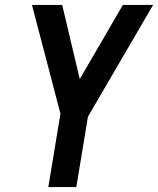

<svg xmlns="http://www.w3.org/2000/svg" viewBox="-20 -755 638 775"><path d="M175 0H288L335 -284L598 -735H476L302 -436L231 -735H109L224 -296Z"/></svg>

Font: Iosevka Sparkle SmBdObl
Style: Regular
Weight: 600
Italic angle: -9°
Designer: Belleve Invis
Foundry: Belleve Invis
Version: Version 4.5.0; ttfautohint (v1.8.3)